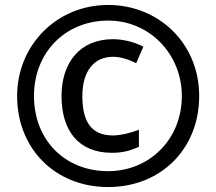

<svg xmlns="http://www.w3.org/2000/svg" viewBox="-20 -795 872 774"><path d="M416 -41C629 -41 783 -195 783 -408C783 -621 619 -775 416 -775C207 -775 49 -611 49 -408C49 -195 203 -41 416 -41ZM416 -105C241 -105 117 -231 117 -408C117 -585 245 -712 416 -712C585 -712 713 -575 713 -408C713 -231 580 -105 416 -105ZM431 -179C478 -179 508 -189 540 -203V-272C507 -259 466 -249 435 -249C347 -249 312 -306 312 -408C312 -506 357 -566 436 -566C464 -566 496 -557 529 -540L558 -607C521 -626 476 -637 435 -637C301 -637 228 -541 228 -408C228 -270 295 -179 431 -179Z"/></svg>

Font: Noto Sans Tamil UI
Style: Bold
Weight: 700
Designer: Jelle Bosma - Monotype Design Team
Foundry: Monotype Imaging Inc.
Version: Version 2.004